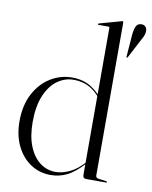

<svg xmlns="http://www.w3.org/2000/svg" viewBox="-84 -794 686 866"><g transform="rotate(10 259.5 -360.5)"><path d="M353.5 -65.5V-67.5V-689.5Q353.5 -692 352.2 -693.2Q351 -694.5 348 -694.5H303Q301.5 -694.5 300.8 -695.5Q300 -696.5 300 -697.5Q300 -699 300.8 -699.5Q301.5 -700 303.5 -701L400 -728Q403.5 -729 404.8 -729.2Q406 -729.5 407.5 -729.5Q409.5 -729.5 410.2 -728Q411 -726.5 411 -724.5V-23.5Q411 -18.5 414 -15.2Q417 -12 423.5 -11L459 -6Q462 -6 462.8 -5Q463.5 -4 463.5 -2.5Q463.5 -1.5 462.8 -0.8Q462 0 460 0H368Q361 0 357.2 -4.2Q353.5 -8.5 353.5 -18.5ZM27.5 -205Q27.5 -279 55.8 -331.8Q84 -384.5 129.5 -412.2Q175 -440 227.5 -440Q280 -440 317.5 -415.5Q355 -391 378 -353.5L372 -350.5Q352.5 -386 317.8 -408.5Q283 -431 236 -431Q195.5 -431 161.5 -406.2Q127.5 -381.5 107 -332.8Q86.5 -284 86.5 -212Q86.5 -147 104.8 -101.5Q123 -56 154.8 -31.8Q186.5 -7.5 227.5 -7.5Q256.5 -7.5 290.8 -23.2Q325 -39 358 -76.5L361.5 -73Q318 -25 282.5 -7.5Q247 10 207 10Q156.5 10 116 -16.5Q75.5 -43 51.5 -91.5Q27.5 -140 27.5 -205ZM460 -675Q462 -701 469 -715.5Q476 -730 491 -730.5Q503 -732 510.8 -725Q518.5 -718 519 -707Q520 -696 515.8 -684.8Q511.5 -673.5 504.5 -662L458.5 -574Q457.5 -572 456.5 -571.2Q455.5 -570.5 454 -571Q452.5 -572 452.5 -573.2Q452.5 -574.5 452.5 -577Z"/></g></svg>

Font: Fraunces 120pt Light
Style: Regular
Weight: 300
Version: Version 1.000;[b76b70a41]